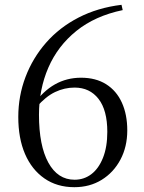

<svg xmlns="http://www.w3.org/2000/svg" viewBox="-20 -763 598 798"><path d="M289 15Q217 15 164.5 -21.5Q112 -58 84 -123Q56 -188 56 -277Q56 -364 86 -443Q116 -522 171.5 -585.5Q227 -649 306.5 -690Q386 -731 485 -743L490 -721Q375 -697 297.5 -634.5Q220 -572 181 -482Q142 -392 142 -286Q142 -158 181 -87Q220 -16 290 -16Q329 -16 359.5 -39Q390 -62 408 -107Q426 -152 426 -215Q426 -305 389.5 -352Q353 -399 290 -399Q248 -399 209 -380.5Q170 -362 132 -318L113 -329H120Q198 -440 317 -440Q378 -440 421 -413Q464 -386 486.5 -336.5Q509 -287 509 -221Q509 -153 480.5 -99.5Q452 -46 402.5 -15.5Q353 15 289 15Z"/></svg>

Font: Noto Serif KR ExtraLight
Style: Regular
Weight: 400
Version: Version 2.002-H1;hotconv 1.1.0;makeotfexe 2.6.0